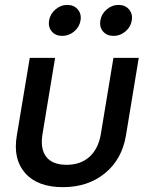

<svg xmlns="http://www.w3.org/2000/svg" viewBox="-20 -751 600 781"><path d="M235.8 10.3Q133.3 10.3 82.8 -46.4Q32.2 -103 48.3 -199.2L101.1 -515.6H204.1L152.8 -205.1Q143.1 -145.5 168.2 -113Q193.4 -80.6 251 -80.6Q307.6 -80.6 343.8 -113Q379.9 -145.5 390.1 -205.1L441.4 -515.6H544.4L492.2 -199.2Q476.1 -103 407 -46.4Q337.9 10.3 235.8 10.3ZM441.9 -605Q414.6 -605 399.2 -623Q383.8 -641.1 388.2 -668Q392.6 -694.3 414.1 -712.6Q435.5 -731 462.4 -731Q489.3 -731 504.9 -712.6Q520.5 -694.3 516.1 -668Q511.7 -641.1 490.2 -623Q468.8 -605 441.9 -605ZM232.9 -605Q206.1 -605 190.7 -623Q175.3 -641.1 179.7 -668Q184.1 -694.3 205.6 -712.6Q227.1 -731 253.9 -731Q280.8 -731 296.4 -712.6Q312 -694.3 307.6 -668Q303.2 -641.1 281.7 -623Q260.3 -605 232.9 -605Z"/></svg>

Font: Inter Display Medium
Style: Italic
Weight: 500
Italic angle: -9.39999°
Designer: Rasmus Andersson
Foundry: rsms
Version: Version 4.000;git-a52131595